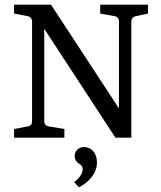

<svg xmlns="http://www.w3.org/2000/svg" viewBox="-20 -588 687 820"><path d="M560 -519 612 -530V-568H408V-530L469 -519C482 -517 488 -508 488 -496V-125L198 -568H40V-530L98 -519C110 -517 117 -508 117 -496V-70C117 -58 111 -50 98 -48L40 -37V0H255V-37L189 -48C176 -50 169 -58 169 -70V-465L473 0H541V-496C541 -509 548 -516 560 -519ZM394 106C395 68 371 40 340 40C316 40 299 56 299 79C299 96 309 105 317 111C324 115 333 119 333 136C333 156 315 175 297 190L317 212C358 191 394 154 394 106Z"/></svg>

Font: Yrsa
Style: Regular
Weight: 400
Designer: Anna Giedrys (Yrsa+Rasa design), David Brezina (Yrsa art-direction, Rasa art-direction, design)
Foundry: Rosetta Type Foundry
Version: Version 1.001;PS 1.1;hotconv 1.0.88;makeotf.lib2.5.647800